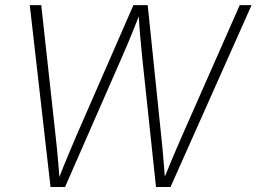

<svg xmlns="http://www.w3.org/2000/svg" viewBox="-20 -748 1026 768"><path d="M182.1 0 99.1 -727.5H145L202.1 -207.5Q205.6 -177.2 208.5 -147Q211.4 -116.7 213.9 -86.2Q216.3 -55.7 218.8 -24.4H211.4Q223.1 -55.7 235.6 -86.2Q248 -116.7 261 -147Q273.9 -177.2 286.6 -207.5L513.7 -727.5H570.8L624.5 -207.5Q627.9 -177.2 630.6 -147Q633.3 -116.7 635.7 -86.2Q638.2 -55.7 640.6 -24.4H632.3Q645 -55.7 657.7 -86.2Q670.4 -116.7 683.3 -147Q696.3 -177.2 709.5 -207.5L939 -727.5H986.3L662.1 0H604L549.3 -513.7Q544.4 -559.6 540.5 -606.4Q536.6 -653.3 533.7 -704.1H543.9Q524.4 -654.3 505.1 -607.2Q485.8 -560.1 465.3 -513.7L240.2 0Z"/></svg>

Font: Inter 20pt ExtraLight
Style: Italic
Weight: 250
Italic angle: -9.3988°
Version: Version 4.001;git-66647c0bb